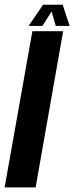

<svg xmlns="http://www.w3.org/2000/svg" viewBox="-62 -810 321 830"><path d="M-42 0 78 -675H211L92 0ZM62 -698 124 -789.5H209L239 -698H179L161 -760.5L121.5 -698Z"/></svg>

Font: Anybody UltraCondensed Regular
Style: Bold Italic
Weight: 700
Width: 1
Italic angle: -10°
Designer: Tyler Finck
Foundry: Etcetera Type Company
Version: Version 1.010; ttfautohint (v1.8.3) -l 8 -r 50 -G 200 -x 14 